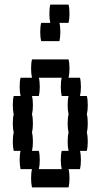

<svg xmlns="http://www.w3.org/2000/svg" viewBox="-20 -820 440 840"><path d="M160 -640Q156 -657 156 -680Q156 -704 160 -720H200Q196 -737 196 -760Q196 -784 200 -800H280Q284 -784 284 -760Q284 -737 280 -720H240Q244 -704 244 -680Q244 -657 240 -640ZM364 -280Q364 -257 360 -240Q364 -224 364 -200Q364 -177 360 -160H330Q334 -144 334 -120Q334 -97 330 -80H280Q284 -64 284 -40Q284 -17 280 0H120Q116 -17 116 -40Q116 -64 120 -80H70Q66 -97 66 -120Q66 -144 70 -160H40Q36 -177 36 -200Q36 -224 40 -240Q36 -257 36 -280Q36 -304 40 -320Q36 -337 36 -360Q36 -384 40 -400H70Q66 -417 66 -440Q66 -464 70 -480H120Q116 -497 116 -520Q116 -544 120 -560H280Q284 -544 284 -520Q284 -497 280 -480H330Q334 -464 334 -440Q334 -417 330 -400H360Q364 -384 364 -360Q364 -337 360 -320Q364 -304 364 -280ZM276 -200Q276 -224 280 -240Q276 -257 276 -280Q276 -304 280 -320Q276 -337 276 -360Q276 -384 280 -400H250Q246 -417 246 -440Q246 -464 250 -480H150Q154 -464 154 -440Q154 -417 150 -400H120Q124 -384 124 -360Q124 -337 120 -320Q124 -304 124 -280Q124 -257 120 -240Q124 -224 124 -200Q124 -177 120 -160H150Q154 -144 154 -120Q154 -97 150 -80H250Q246 -97 246 -120Q246 -144 250 -160H280Q276 -177 276 -200Z"/></svg>

Font: VT323
Style: Regular
Weight: 400
Monospace: yes
Designer: Peter Hull
Version: Version 2.000